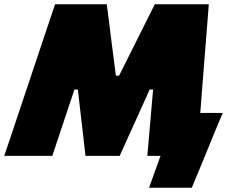

<svg xmlns="http://www.w3.org/2000/svg" viewBox="-41 -733 1073 903"><path d="M-21 0Q-3.5 -52.5 15.5 -108.5Q34.5 -164.5 56 -229.5L137 -471.5Q159 -537 178.5 -595.5Q198 -654 218 -713H461Q467.5 -663.5 472.8 -622.8Q478 -582 483 -540.5L504 -377H519L687 -713H941Q936.5 -655.5 932 -596.5Q927.5 -537.5 922 -472L903 -229Q902 -214.5 901 -202H1006.5Q988 -158 969 -112Q950 -66 932.5 -23Q915.5 18.5 897 63.5Q878.5 108.5 861 150H660L714 0H652Q656.5 -53.5 660.8 -101.2Q665 -149 668.5 -191L679 -312H663L605 -183.5Q583 -135 562.2 -89Q541.5 -43 522 0H361Q356 -43.5 350.8 -90Q345.5 -136.5 340 -183L325 -312H309L205 0Z"/></svg>

Font: Commissioner Black
Style: Italic
Weight: 900
Italic angle: -12°
Designer: Kostas Bartsokas
Foundry: Kostas Bartsokas
Version: Version 1.000; ttfautohint (v1.8.3)